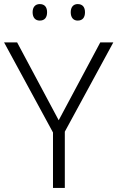

<svg xmlns="http://www.w3.org/2000/svg" viewBox="-20 -922 576 942"><path d="M140 -862C140 -836 153 -821 175 -821C199 -821 211 -836 211 -862C211 -887 199 -902 175 -902C153 -902 140 -887 140 -862ZM327 -862C327 -836 340 -821 361 -821C385 -821 397 -836 397 -862C397 -887 385 -902 361 -902C340 -902 327 -887 327 -862ZM268 -332 64 -714H0L240 -272V0H298V-276L536 -714H472Z"/></svg>

Font: Noto Sans Gujarati Light
Style: Regular
Weight: 300
Designer: Jelle Bosma - Monotype Design Team, Universal Thirst
Foundry: Monotype Imaging Inc.
Version: Version 2.106